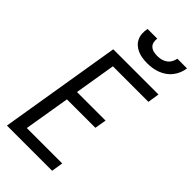

<svg xmlns="http://www.w3.org/2000/svg" viewBox="-291 -1024 1093 1093"><g transform="rotate(45 255.5 -477.5)"><path d="M16 0 137 -735H501L490 -665H204L163 -417H393L381 -347H152L106 -70H391L380 0ZM329 -815Q309 -815 289.5 -818Q270 -821 252.5 -828.5Q235 -836 221 -848.5Q207 -861 199 -878Q191 -895 190 -915Q189 -935 193 -955H271Q269 -940 272 -925.5Q275 -911 285.5 -901.5Q296 -892 310.5 -888.5Q325 -885 340 -885Q356 -885 371.5 -888.5Q387 -892 400.5 -901.5Q414 -911 422 -925Q430 -939 433 -955H511Q508 -934 500 -914.5Q492 -895 479 -878Q466 -861 448 -848.5Q430 -836 410 -828.5Q390 -821 369.5 -818Q349 -815 329 -815Z"/></g></svg>

Font: Iosevka Curly Oblique
Style: Regular
Weight: 400
Italic angle: -9°
Monospace: yes
Designer: Belleve Invis
Foundry: Belleve Invis
Version: Version 11.1.0; ttfautohint (v1.8.3)